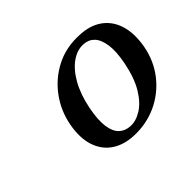

<svg xmlns="http://www.w3.org/2000/svg" viewBox="-96 -865 710 710"><g transform="rotate(-45 259.0 -510.0)"><path d="M375.5 -712.5Q428.5 -710.5 463 -685.5Q497.5 -660.5 510.8 -617Q524 -573.5 514 -514.5Q502 -449.5 464 -401.8Q426 -354 371.5 -329.2Q317 -304.5 255 -307Q204.5 -309 169.5 -332.5Q134.5 -356 120.2 -399.2Q106 -442.5 117 -502.5Q128.5 -563.5 164.5 -612.2Q200.5 -661 254.5 -688.5Q308.5 -716 375.5 -712.5ZM270.5 -341Q298.5 -339.5 328 -357.8Q357.5 -376 381.8 -415.8Q406 -455.5 419 -520Q429.5 -573.5 424.5 -608Q419.5 -642.5 403.5 -659.5Q387.5 -676.5 362.5 -678Q331 -680.5 300.5 -659.2Q270 -638 246.5 -596.5Q223 -555 211 -495.5Q200.5 -441 205.5 -407.2Q210.5 -373.5 227.8 -357.8Q245 -342 270.5 -341Z"/></g></svg>

Font: Fraunces
Style: Italic
Weight: 400
Italic angle: -16°
Version: Version 1.000;[b76b70a41]